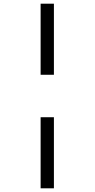

<svg xmlns="http://www.w3.org/2000/svg" viewBox="-20 -780 512 1040"><path d="M200 -760H272V-375H200ZM200 -145H272V240H200Z"/></svg>

Font: Noto Sans Display SemiCondensed
Style: Regular
Weight: 400
Width: 4
Version: Version 2.003